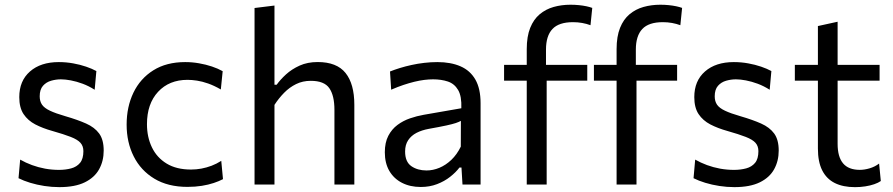

<svg xmlns="http://www.w3.org/2000/svg" viewBox="-20 -765 3701 796"><path d="M226 10.8Q194.9 10.8 163.8 6Q132.7 1.2 105.2 -7.2Q77.6 -15.6 56.8 -26.2L63.6 -103.3Q86.3 -90.3 112.6 -80.6Q138.8 -71 167.1 -65.8Q195.4 -60.7 224.2 -60.7Q251.7 -60.7 274.9 -66.9Q298 -73.1 311.9 -89.8Q325.7 -106.5 325.7 -138.4Q325.7 -159.4 313.6 -172.9Q301.5 -186.4 273.3 -197.4Q245.2 -208.4 196.9 -222.1Q157.5 -233.1 126.5 -249.1Q95.6 -265.2 77.7 -292Q59.9 -318.8 59.9 -362.4Q59.9 -429.9 104.3 -468.7Q148.7 -507.6 223.6 -507.6Q254.4 -507.6 283.4 -502.3Q312.4 -497.1 337.1 -488.6Q361.7 -480.2 379.5 -470.4L372.5 -392.9Q348.5 -408.2 322.9 -417.8Q297.3 -427.3 273.8 -431.7Q250.4 -436.1 232.6 -436.1Q212.1 -436.1 191.9 -430.3Q171.6 -424.5 158.1 -409.2Q144.6 -393.9 144.6 -365.6Q144.6 -345.2 154.1 -331.2Q163.6 -317.2 187 -306.1Q210.4 -294.9 252.1 -282.9Q301.4 -268.6 336.8 -252.9Q372.2 -237.2 391.1 -211.5Q409.9 -185.8 409.9 -140.8Q409.9 -97.5 390.9 -63.2Q371.9 -28.9 331.5 -9.1Q291 10.8 226 10.8Z M757.1 9.8Q676.3 9.8 620 -24.2Q563.8 -58.1 534.4 -116.5Q505 -174.9 505 -248.3Q505 -322.1 533.2 -380.8Q561.5 -439.5 615.7 -473.5Q670 -507.6 747.8 -507.6Q776.9 -507.6 805.2 -502.6Q833.5 -497.7 858.6 -489.3Q883.6 -480.9 903.2 -469.9L895.5 -394.1Q867.5 -410.2 842.9 -418.8Q818.2 -427.5 796.9 -430.7Q775.6 -434 757.6 -434Q681.3 -434 635.3 -384.3Q589.3 -334.7 589.3 -250.2Q589.3 -196.8 609.8 -154.2Q630.2 -111.6 670.8 -86.9Q711.4 -62.1 772.1 -62.1Q793.6 -62.1 814.9 -66Q836.2 -70 857 -77.8Q877.8 -85.7 897.3 -98.1L904.5 -22.3Q888.2 -13.7 866.2 -6.4Q844.1 1 816.7 5.4Q789.3 9.8 757.1 9.8Z M1035.3 0Q1035.3 -55.3 1035.3 -106.4Q1035.3 -157.6 1035.3 -218.8V-493.7Q1035.3 -556.5 1035.3 -615.9Q1035.3 -675.3 1035.3 -731.8L1117.9 -742Q1117.9 -682.3 1117.9 -621.1Q1117.9 -559.9 1117.9 -493.7V-413.6H1126.9Q1141.9 -434.7 1165.7 -456.5Q1189.6 -478.3 1222.3 -493.1Q1255 -507.8 1297 -507.8Q1376.2 -507.8 1412.6 -462.4Q1449 -417 1449 -330.4Q1449 -298 1449 -273Q1449 -248.1 1449 -218.8Q1449 -159.8 1449 -107.5Q1449 -55.3 1449 0H1366.5Q1366.5 -55.3 1366.5 -107.1Q1366.5 -159 1366.5 -215.3V-309.3Q1366.5 -368.9 1345.3 -399.4Q1324.2 -429.9 1268.4 -429.9Q1234.8 -429.9 1207.5 -416.4Q1180.1 -402.9 1157.9 -380.3Q1135.7 -357.7 1117.9 -330.2V-215.3Q1117.9 -156.8 1117.9 -106Q1117.9 -55.3 1117.9 0Z M1724.6 10.2Q1680.1 10.2 1646.5 -7.1Q1612.9 -24.3 1594.1 -56.4Q1575.4 -88.6 1575.4 -133.6Q1575.4 -174.1 1589.8 -201.8Q1604.3 -229.6 1627.9 -247.1Q1651.5 -264.6 1680 -274.4Q1708.5 -284.2 1736.9 -289.1L1892.6 -316.2Q1894.5 -366.4 1879.1 -392.2Q1863.8 -418.1 1836.5 -427.1Q1809.2 -436.1 1775.4 -436.1Q1758.4 -436.1 1738.8 -433.7Q1719.3 -431.2 1697.7 -426Q1676.2 -420.7 1652.2 -412.7Q1628.1 -404.6 1601.7 -393.1L1596.9 -468.6Q1615.2 -476 1637.9 -483Q1660.5 -490 1686.2 -495.6Q1711.9 -501.3 1739.1 -504.4Q1766.2 -507.6 1793.3 -507.6Q1849 -507.6 1889.1 -490.1Q1929.3 -472.7 1950.9 -435Q1972.4 -397.3 1972.4 -337.2Q1972.4 -313.8 1972.4 -278.3Q1972.4 -242.8 1972.4 -211V-146.6Q1972.4 -112.7 1972.4 -77.2Q1972.4 -41.8 1972.4 0H1897.4L1893.2 -70.4H1884.8Q1869.6 -50.3 1846.1 -31.9Q1822.7 -13.4 1791.9 -1.6Q1761.1 10.2 1724.6 10.2ZM1748.5 -58.3Q1775 -58.3 1801.6 -69.3Q1828.1 -80.3 1851.2 -102.2Q1874.3 -124.2 1890.4 -157.1L1890.8 -263.9Q1882.8 -259.4 1869.6 -254.9Q1856.5 -250.5 1830.4 -244.8Q1804.2 -239.1 1757.3 -230.7Q1728.8 -225.5 1706.8 -214.2Q1684.9 -202.8 1672.2 -183.8Q1659.5 -164.7 1659.5 -137Q1659.5 -94 1685.4 -76.1Q1711.2 -58.3 1748.5 -58.3Z M2536.3 0Q2536.3 -55.3 2536.3 -106.4Q2536.3 -157.6 2536.3 -218.8V-268.8Q2536.3 -299.5 2536.3 -333.2Q2536.3 -366.8 2536.3 -403.3Q2536.3 -439.8 2536.3 -479.3Q2536.3 -518.9 2536.3 -560.9Q2536.3 -613.8 2550.6 -649.4Q2564.9 -685.1 2590.1 -706Q2615.2 -727 2647.9 -736.2Q2680.6 -745.4 2717.6 -745.4Q2735.6 -745.4 2752.4 -743.7Q2769.1 -742 2783.5 -739Q2797.8 -736 2807.9 -732.2L2800.6 -660.5Q2784.3 -666.5 2766.1 -669.8Q2747.8 -673.1 2728 -673.1Q2669.6 -673.1 2642.9 -644.8Q2616.1 -616.5 2616.1 -559.2Q2616.1 -543.7 2616.1 -524.4Q2616.1 -505.1 2616.1 -496.2L2618.8 -477.3V-218.8Q2618.8 -157.6 2618.8 -106.4Q2618.8 -55.3 2618.8 0ZM2442.3 -430.5V-496.2H2787.2V-430.5Q2737.2 -430.5 2689.5 -430.5Q2641.8 -430.5 2593.8 -430.5H2560.1ZM2163.8 0Q2163.8 -55.3 2163.8 -106.4Q2163.8 -157.6 2163.8 -218.8V-268.8Q2163.8 -299.5 2163.8 -333.2Q2163.8 -366.8 2163.8 -403.3Q2163.8 -439.8 2163.8 -479.3Q2163.8 -518.9 2163.8 -560.9Q2163.8 -613.8 2178.1 -649.4Q2192.5 -685.1 2217.6 -706Q2242.8 -727 2275.4 -736.2Q2308.1 -745.4 2345.1 -745.4Q2363.1 -745.4 2380.1 -743.7Q2397 -742 2411.2 -739Q2425.3 -736 2435.4 -732.2L2428.1 -660.5Q2411.9 -666.5 2393.6 -669.8Q2375.3 -673.1 2355.5 -673.1Q2297.1 -673.1 2270.4 -644.8Q2243.6 -616.5 2243.6 -559.2Q2243.6 -543.7 2243.6 -524.4Q2243.6 -505.1 2243.6 -496.2L2246.4 -477.3V-218.8Q2246.4 -157.6 2246.4 -106.4Q2246.4 -55.3 2246.4 0ZM2069.8 -430.5V-496.2H2414.7V-430.5Q2364.7 -430.5 2317 -430.5Q2269.3 -430.5 2221.3 -430.5H2187.6Z M3024.5 10.8Q2993.4 10.8 2962.3 6Q2931.2 1.2 2903.7 -7.2Q2876.1 -15.6 2855.3 -26.2L2862.1 -103.3Q2884.8 -90.3 2911.1 -80.6Q2937.3 -71 2965.6 -65.8Q2993.9 -60.7 3022.7 -60.7Q3050.2 -60.7 3073.4 -66.9Q3096.5 -73.1 3110.4 -89.8Q3124.2 -106.5 3124.2 -138.4Q3124.2 -159.4 3112.1 -172.9Q3100 -186.4 3071.8 -197.4Q3043.7 -208.4 2995.4 -222.1Q2956 -233.1 2925 -249.1Q2894.1 -265.2 2876.2 -292Q2858.4 -318.8 2858.4 -362.4Q2858.4 -429.9 2902.8 -468.7Q2947.2 -507.6 3022.1 -507.6Q3052.9 -507.6 3081.9 -502.3Q3110.9 -497.1 3135.6 -488.6Q3160.2 -480.2 3178 -470.4L3171 -392.9Q3147 -408.2 3121.4 -417.8Q3095.8 -427.3 3072.3 -431.7Q3048.9 -436.1 3031.1 -436.1Q3010.6 -436.1 2990.4 -430.3Q2970.1 -424.5 2956.6 -409.2Q2943.1 -393.9 2943.1 -365.6Q2943.1 -345.2 2952.6 -331.2Q2962.1 -317.2 2985.5 -306.1Q3008.9 -294.9 3050.6 -282.9Q3099.9 -268.6 3135.3 -252.9Q3170.7 -237.2 3189.6 -211.5Q3208.4 -185.8 3208.4 -140.8Q3208.4 -97.5 3189.4 -63.2Q3170.4 -28.9 3130 -9.1Q3089.5 10.8 3024.5 10.8Z M3524.8 10.9Q3475.3 10.9 3440.9 -6.2Q3406.5 -23.4 3388.7 -58.8Q3370.9 -94.2 3370.9 -149.1Q3370.9 -192.6 3370.9 -235.4Q3370.9 -278.2 3370.9 -319.3Q3370.9 -360.3 3370.9 -398.7Q3370.9 -437 3370.9 -471.8Q3370.9 -522.8 3370.9 -566.5Q3370.9 -610.2 3370.9 -657L3452.6 -674.9Q3452.6 -637.8 3452.6 -606.4Q3452.6 -575 3452.6 -543Q3452.6 -510.9 3452.6 -471.8V-168.7Q3452.6 -114.8 3475.2 -87.8Q3497.8 -60.8 3544.9 -60.8Q3563.7 -60.8 3585.5 -67.2Q3607.3 -73.7 3624.6 -86.9L3631.7 -14.5Q3621.3 -7.1 3604.5 -1.3Q3587.7 4.5 3567.1 7.7Q3546.6 10.9 3524.8 10.9ZM3275.3 -430.5V-496.2H3626.6V-430.5Q3576.6 -430.5 3525.7 -430.5Q3474.8 -430.5 3426.8 -430.5H3393.1Z"/></svg>

Font: Commissioner Thin
Style: Regular
Weight: 100
Designer: Kostas Bartsokas
Foundry: Kostas Bartsokas
Version: Version 1.001;gftools[0.9.23]